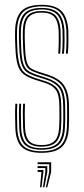

<svg xmlns="http://www.w3.org/2000/svg" viewBox="-20 -626 347 794"><path d="M151.5 6Q95.2 6 70.1 -18.1Q45 -42.2 43.5 -98Q43 -122 42.5 -144.4Q42 -166.8 43.5 -197H51.5Q50 -165.2 50.5 -143Q51 -120.8 51.5 -98.2Q53 -46.2 75.9 -23.4Q98.8 -0.5 151.5 -0.5Q203.8 -0.5 228.8 -22.5Q253.8 -44.5 256.5 -97.2Q257.5 -114.2 257.6 -126.6Q257.8 -139 257.6 -151.8Q257.5 -164.5 257.5 -183Q257.5 -241 238.9 -268.5Q220.2 -296 176.2 -310L138.2 -322.2Q115.2 -329.8 102 -338.6Q88.8 -347.5 82.9 -368.5Q77 -389.5 75.5 -433.2Q74.8 -455.5 74.2 -469Q73.8 -482.5 74.5 -500.8Q76.2 -543.5 94.4 -562Q112.5 -580.5 152.5 -580.5Q191.5 -580.5 209.6 -561.8Q227.8 -543 230.5 -499.8Q231.2 -488.5 231 -458.6Q230.8 -428.8 228.8 -404H220.8Q222.8 -428.5 223 -458.4Q223.2 -488.2 222.5 -499.8Q220 -539.5 203.8 -556.8Q187.5 -574 152.5 -574Q117 -574 100.5 -557Q84 -540 82.5 -501Q81.8 -482.8 82.2 -469.1Q82.8 -455.5 83.5 -433Q85 -391 90.4 -371.2Q95.8 -351.5 107.8 -343.6Q119.8 -335.8 140.5 -329L178.5 -316.8Q206.5 -307.8 225.9 -293.2Q245.2 -278.8 255.4 -252.8Q265.5 -226.8 265.5 -183Q265.5 -164.8 265.6 -151.9Q265.8 -139 265.6 -126.5Q265.5 -114 264.5 -97Q261.5 -42 235.2 -18Q209 6 151.5 6ZM151.5 -6.8Q103.5 -6.8 82.1 -28.1Q60.8 -49.5 59.5 -98.5Q58.8 -123 58.4 -144.9Q58 -166.8 59.5 -197H67.5Q66.2 -168 66.5 -146.1Q66.8 -124.2 67.5 -98.5Q68.8 -53.2 88 -33.2Q107.2 -13.2 151.5 -13.2Q196.5 -13.2 217.2 -32.9Q238 -52.5 240.5 -97.8Q242 -123.8 241.8 -141.6Q241.5 -159.5 241.5 -183Q241.5 -240.5 223.9 -263Q206.2 -285.5 171.8 -296.5L133.2 -308.8Q107.5 -317 91.9 -327.2Q76.2 -337.5 68.8 -361Q61.2 -384.5 59.5 -432.5Q58.8 -453.2 58.2 -469Q57.8 -484.8 58.5 -501.5Q60.5 -550.8 82.4 -572Q104.2 -593.2 152.5 -593.2Q199.8 -593.2 221.5 -571.5Q243.2 -549.8 246.5 -499.8Q247.2 -488.5 247 -458.1Q246.8 -427.8 244.5 -404H236.5Q238.8 -428 239 -458.6Q239.2 -489.2 238.5 -500Q235.2 -548.2 214.5 -567.5Q193.8 -586.8 152.5 -586.8Q108.5 -586.8 88.5 -566.9Q68.5 -547 66.5 -501.5Q65.8 -483.2 66.2 -469.8Q66.8 -456.2 67.5 -432.5Q69 -386.8 75.8 -364.6Q82.5 -342.5 97 -333Q111.5 -323.5 135.8 -315.5L174 -303.2Q211.2 -291.2 230.4 -267.1Q249.5 -243 249.5 -183Q249.5 -153.5 249.8 -138.6Q250 -123.8 248.5 -97.8Q246 -49 223.4 -27.9Q200.8 -6.8 151.5 -6.8ZM151.5 -19.5Q112 -19.5 94.4 -38Q76.8 -56.5 75.5 -99Q75 -119.8 74.5 -142.9Q74 -166 75.5 -197H83.5Q82 -164.5 82.5 -143Q83 -121.5 83.5 -99Q84.8 -60.8 100 -43.4Q115.2 -26 151.5 -26Q188 -26 205.2 -42.9Q222.5 -59.8 224.5 -98.2Q226 -124.5 225.8 -141.8Q225.5 -159 225.5 -183Q225.5 -234.8 211 -254.1Q196.5 -273.5 167.2 -282.8L128.5 -295Q97.2 -304.8 79.2 -318Q61.2 -331.2 53.2 -357.4Q45.2 -383.5 43.5 -432Q42.8 -452.8 42.2 -469Q41.8 -485.2 42.5 -502Q44.8 -557.8 70.2 -581.9Q95.8 -606 152.5 -606Q207.5 -606 233.1 -581.4Q258.8 -556.8 262.5 -500Q263.2 -488.8 263 -458.1Q262.8 -427.5 260.5 -404H252.5Q254.8 -427.8 255 -458.2Q255.2 -488.8 254.5 -500Q251 -553.2 227.4 -576.4Q203.8 -599.5 152.5 -599.5Q100.5 -599.5 76.5 -577Q52.5 -554.5 50.5 -501.8Q49.8 -483.5 50.2 -469.4Q50.8 -455.2 51.5 -432.2Q53.2 -382.8 61.5 -357.9Q69.8 -333 86.6 -321.8Q103.5 -310.5 131 -301.8L169.5 -289.5Q202.2 -279.2 217.9 -258Q233.5 -236.8 233.5 -183Q233.5 -164.5 233.6 -152.6Q233.8 -140.8 233.6 -129Q233.5 -117.2 232.5 -98.8Q230.2 -56.5 211.4 -38Q192.5 -19.5 151.5 -19.5ZM169.5 148.5 183.5 85V53H135.5V45H191.5V85L175.5 148.5ZM145.5 148.5 151.5 85H135.5V77H159.5V85L151.5 148.5ZM157.5 148.5 167.5 85V69H135.5V61H175.5V85L163.5 148.5Z"/></svg>

Font: Big Shoulders Inline Text Thin Thin
Style: Regular
Weight: 250
Version: Version 2.002